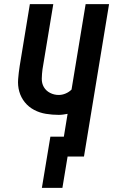

<svg xmlns="http://www.w3.org/2000/svg" viewBox="-20 -755 546 926"><path d="M182 151 223 -96H288L306 -206Q295 -204 284.5 -202.5Q274 -201 263 -201Q232 -201 201.5 -206Q171 -211 144.5 -225Q118 -239 99.5 -262Q81 -285 73 -313.5Q65 -342 67.5 -373.5Q70 -405 75 -437L124 -735H237L185 -421Q182 -399 181.5 -376Q181 -353 191.5 -335Q202 -317 221.5 -307Q241 -297 263 -297Q280 -297 296.5 -304Q313 -311 325 -323L393 -735H506L385 0H306L281 151Z"/></svg>

Font: Iosevka Term Curly
Style: Bold Italic
Weight: 700
Italic angle: -9°
Designer: Belleve Invis
Foundry: Belleve Invis
Version: Version 32.3.0